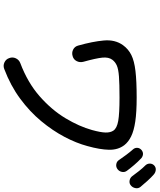

<svg xmlns="http://www.w3.org/2000/svg" viewBox="68 -932 865 1041"><g transform="rotate(90 500.5 -411.5)"><path d="M354 -2Q336 5 318.5 -3Q301 -11 295 -29Q288 -47 296 -64.5Q304 -82 322 -89Q428 -129 502 -194Q576 -259 621 -334Q666 -409 685 -478Q698 -525 698.5 -551.5Q699 -578 688 -594Q675 -613 635.5 -620Q596 -627 509 -627Q435 -627 395 -624Q355 -621 335.5 -612.5Q316 -604 304 -588Q289 -568 292.5 -533.5Q296 -499 315 -431Q320 -412 311.5 -395Q303 -378 285 -373Q266 -367 249 -375.5Q232 -384 227 -403Q205 -481 199.5 -542Q194 -603 225 -646Q246 -675 278 -691Q310 -707 365 -713.5Q420 -720 509 -720Q588 -720 638.5 -712.5Q689 -705 719.5 -690Q750 -675 767 -653Q793 -619 792 -570Q791 -521 772 -453Q756 -393 722 -328.5Q688 -264 636.5 -202Q585 -140 514.5 -88Q444 -36 354 -2ZM986 -689Q975 -679 959.5 -681.5Q944 -684 935 -696Q922 -714 907 -733Q892 -752 876 -768Q867 -778 867 -791.5Q867 -805 877 -815Q888 -825 902 -823.5Q916 -822 927 -812Q941 -800 960 -779Q979 -758 993 -741Q1003 -729 1000 -713.5Q997 -698 986 -689ZM897 -616Q885 -607 870 -609.5Q855 -612 847 -625Q834 -644 819.5 -663.5Q805 -683 790 -700Q781 -710 781.5 -723Q782 -736 793 -746Q805 -756 818.5 -754Q832 -752 842 -741Q856 -728 874.5 -706.5Q893 -685 906 -667Q915 -655 912 -640Q909 -625 897 -616Z"/></g></svg>

Font: Zen Maru Gothic Medium
Style: Regular
Weight: 500
Designer: Yoshimichi Ohira
Foundry: Positype
Version: Version 1.001